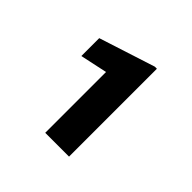

<svg xmlns="http://www.w3.org/2000/svg" viewBox="-109 -813 593 593"><g transform="rotate(45 187.0 -517.0)"><path d="M252 -709.5 68.4 -650.4V-572.3L157.2 -591.3V-325.7H261.2V-709.5Z"/></g></svg>

Font: Vazirmatn ExtraBold
Style: Regular
Weight: 800
Designer: Saber Rastikerdar
Foundry: Saber Rastikerdar
Version: Version 33.003